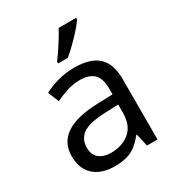

<svg xmlns="http://www.w3.org/2000/svg" viewBox="-184 -882 928 1007"><g transform="rotate(-30 280.5 -378.0)"><path d="M288 -545Q386 -545 433 -502Q480 -459 480 -365V0H416L399 -76H395Q372 -47 347.5 -27.5Q323 -8 291.5 1Q260 10 215 10Q167 10 128.5 -7Q90 -24 68 -59.5Q46 -95 46 -149Q46 -229 109 -272.5Q172 -316 303 -320L394 -323V-355Q394 -422 365 -448Q336 -474 283 -474Q241 -474 203 -461.5Q165 -449 132 -433L105 -499Q140 -518 188 -531.5Q236 -545 288 -545ZM314 -259Q214 -255 175.5 -227Q137 -199 137 -148Q137 -103 164.5 -82Q192 -61 235 -61Q303 -61 348 -98.5Q393 -136 393 -214V-262ZM429 -756Q420 -742 403 -722Q386 -702 365.5 -680.5Q345 -659 324.5 -639.5Q304 -620 286 -606H228V-618Q243 -637 260.5 -663Q278 -689 295 -716.5Q312 -744 323 -766H429Z"/></g></svg>

Font: Noto Sans Sinhala
Style: Regular
Weight: 400
Designer: Jelle Bosma - Monotype Design Team
Foundry: Monotype Imaging Inc.
Version: Version 2.006